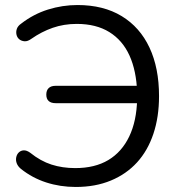

<svg xmlns="http://www.w3.org/2000/svg" viewBox="-20 -734 713 763"><path d="M281 9Q219 9 163.5 -9Q108 -27 63 -63Q51 -73 46.5 -85Q42 -97 44.5 -109Q47 -121 55 -128.5Q63 -136 74.5 -136.5Q86 -137 100 -127Q141 -94 184.5 -80Q228 -66 279 -66Q357 -66 410.5 -98Q464 -130 493.5 -191.5Q523 -253 525 -340L553 -324H201Q183 -324 173.5 -332.5Q164 -341 164 -358Q164 -375 173.5 -384Q183 -393 201 -393H553L525 -367Q522 -453 494.5 -513.5Q467 -574 414.5 -606.5Q362 -639 285 -639Q234 -639 189.5 -623.5Q145 -608 105 -580Q90 -569 77.5 -570Q65 -571 56.5 -578Q48 -585 45.5 -596.5Q43 -608 47 -619.5Q51 -631 64 -640Q113 -678 170.5 -696Q228 -714 288 -714Q391 -714 463.5 -670Q536 -626 574 -545Q612 -464 612 -352Q612 -269 589.5 -202Q567 -135 524.5 -88.5Q482 -42 420.5 -16.5Q359 9 281 9Z"/></svg>

Font: Nunito
Style: Regular
Weight: 400
Designer: Vernon Adams
Foundry: Vernon Adams
Version: Version 3.602